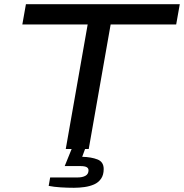

<svg xmlns="http://www.w3.org/2000/svg" viewBox="-20 -707 873 911"><path d="M292 0 396 -591H86L103 -687H833L816 -591H505L401 0ZM331 184Q300 184 268 182Q236 180 211 175L218 135H348Q371 135 385.5 127Q400 119 400 101Q400 91 391 86Q382 81 361 81H287L328 -20H391L370 37Q413 38 442.5 49.5Q472 61 472 95Q472 123 459.5 141Q447 159 426.5 168Q406 177 381 180.5Q356 184 331 184Z"/></svg>

Font: Archivo Expanded
Style: Italic
Weight: 400
Width: 7
Italic angle: -10°
Designer: Hector Gatti
Foundry: Omnibus-Type
Version: Version 2.001